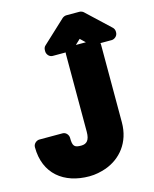

<svg xmlns="http://www.w3.org/2000/svg" viewBox="-159 -1031 942 1172"><g transform="rotate(-15 312.0 -445.0)"><path d="M258 48C297 48 331 40 364 29C461 -6 534 -92 534 -219V-711C534 -727 520 -748 497 -748H350C334 -748 312 -734 312 -711V-219C312 -166 293 -146 258 -146C215 -146 204 -156 204 -210C204 -226 190 -248 167 -248H20C4 -248 -18 -233 -18 -210C-18 -41 98 48 258 48ZM642 -764C642 -773 638 -784 630 -791L484 -928C479 -933 468 -938 458 -938H376C367 -938 357 -934 350 -928L205 -793C198 -787 194 -777 194 -766V-758C194 -742 208 -720 231 -720H341C348 -720 360 -724 367 -731L417 -778L466 -731C472 -726 482 -720 492 -720H604C620 -720 642 -735 642 -758Z"/></g></svg>

Font: Asimov Print
Style: E
Weight: 500
Designer: Google
Version: Version 2.000980; 2014